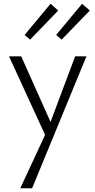

<svg xmlns="http://www.w3.org/2000/svg" viewBox="-20 -713 507 1022"><path d="M440 -413 151 289H88L220 5L28 -413H93L249 -64L380 -413ZM111 -527 249 -693 290 -657 140 -502ZM279 -527 417 -693 458 -657 308 -502Z"/></svg>

Font: Ysabeau Semilight
Style: Regular
Weight: 300
Designer: Christian Thalmann (Catharsis Fonts)
Version: Version 0.003